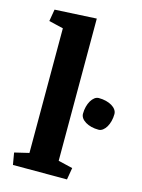

<svg xmlns="http://www.w3.org/2000/svg" viewBox="-116 -831 666 898"><g transform="rotate(15 217.0 -381.5)"><path d="M97.2 -677.7 27.3 -694.3 37.1 -752 238.8 -762.7V-74.2L308.6 -57.6L298.8 0H37.1L27.3 -57.6L97.2 -74.2ZM291.5 -316.4Q291.5 -334.5 295.7 -350.6Q299.8 -366.7 307.1 -379.2Q314.5 -391.6 324 -398.9Q333.5 -406.2 344.2 -406.2Q363.3 -406.2 379.6 -402.1Q396 -397.9 408.2 -390.6Q420.4 -383.3 427.2 -373.5Q434.1 -363.8 434.1 -352.5Q434.1 -335 429.9 -318.6Q425.8 -302.2 418.5 -289.8Q411.1 -277.3 401.4 -270Q391.6 -262.7 380.9 -262.7Q361.8 -262.7 345.7 -266.8Q329.6 -271 317.4 -278.3Q305.2 -285.6 298.3 -295.4Q291.5 -305.2 291.5 -316.4Z"/></g></svg>

Font: Noticia Text
Style: Bold
Weight: 700
Designer: JM Sole
Foundry: JM Sole
Version: Version 1.003